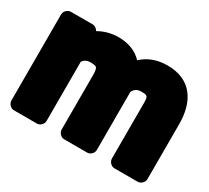

<svg xmlns="http://www.w3.org/2000/svg" viewBox="-123 -778 1111 1019"><g transform="rotate(30 432.5 -269.0)"><path d="M590 -386C629 -386 632 -383 632 -336V0C632 16 647 38 670 38H812C828 38 850 23 850 0V-336C850 -472 790 -576 642 -576C576 -576 526 -555 487 -519C453 -556 402 -576 343 -576C296 -576 256 -564 221 -544C215 -556 202 -566 187 -566H54C38 -566 16 -551 16 -528V0C16 16 31 38 54 38H195C211 38 232 23 232 0V-363C242 -377 256 -386 282 -386C293 -386 301 -384 308 -383C315 -381 324 -376 324 -335V0C324 16 339 38 362 38H503C519 38 540 23 540 0V-352V-356C550 -374 561 -386 590 -386Z"/></g></svg>

Font: Asimov Print
Style: E
Weight: 500
Designer: Google
Version: Version 2.000980; 2014